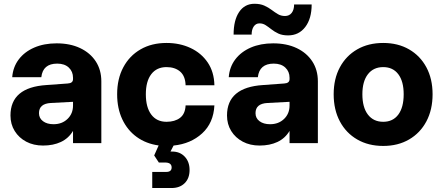

<svg xmlns="http://www.w3.org/2000/svg" viewBox="-20 -738 2284 990"><path d="M502.5 -318.5V0H356.5V-63Q333.5 -24.5 294 -6Q254.5 12.5 202 12.5Q153 12.5 115.2 -7.5Q77.5 -27.5 55.8 -62.5Q34 -97.5 34 -142.5Q34 -287.5 219.5 -299.5L329 -307.5Q356.5 -309 356.5 -330V-337Q356.5 -369 334.8 -389.5Q313 -410 275 -410Q201 -410 193 -340H43Q47 -392.5 76.8 -431.8Q106.5 -471 156.8 -492.8Q207 -514.5 272 -514.5Q341.5 -514.5 393.2 -490Q445 -465.5 473.8 -421.5Q502.5 -377.5 502.5 -318.5ZM181 -154.5Q181 -128.5 201.8 -113Q222.5 -97.5 256 -97.5Q300 -97.5 328.2 -124.8Q356.5 -152 356.5 -194V-213L242 -207Q181 -203.5 181 -154.5Z M584 -252Q584 -331.5 615.8 -391Q647.5 -450.5 704.8 -483.5Q762 -516.5 838.5 -516.5Q907 -516.5 962.5 -490.5Q1018 -464.5 1051 -415.8Q1084 -367 1085.5 -298.5H937Q935.5 -346 908.8 -369Q882 -392 838.5 -392Q788 -392 760 -355.5Q732 -319 732 -252Q732 -184.5 760 -147.2Q788 -110 838.5 -110Q881.5 -110 908.2 -130.2Q935 -150.5 937 -194.5H1085.5Q1081 -104 1022.2 -50.2Q963.5 3.5 875 12.5L859 43.5H868Q908 43.5 932.8 70Q957.5 96.5 957.5 138.5Q957.5 181.5 932.2 206.5Q907 231.5 864.5 231.5H765V148.5H837Q865 148.5 865 125.5Q865 100 831 100H799L775 63.5L798 12Q733 3 685 -31.8Q637 -66.5 610.5 -123Q584 -179.5 584 -252Z M1292 -718.5Q1322 -718.5 1343 -709Q1364 -699.5 1380.5 -687Q1397 -674.5 1413 -665Q1429 -655.5 1449.5 -655.5Q1471.5 -655.5 1484 -671.5Q1496.5 -687.5 1496.5 -715H1587Q1587 -642 1554 -598.8Q1521 -555.5 1465.5 -555.5Q1435.5 -555.5 1415.2 -565Q1395 -574.5 1379.5 -586.8Q1364 -599 1349.8 -608.2Q1335.5 -617.5 1318 -617.5Q1299.5 -617.5 1288.5 -601.8Q1277.5 -586 1277.5 -559.5H1184.5Q1184.5 -634 1213 -676.2Q1241.5 -718.5 1292 -718.5ZM1619 -318.5V0H1473V-63Q1450 -24.5 1410.5 -6Q1371 12.5 1318.5 12.5Q1269.5 12.5 1231.8 -7.5Q1194 -27.5 1172.2 -62.5Q1150.5 -97.5 1150.5 -142.5Q1150.5 -287.5 1336 -299.5L1445.5 -307.5Q1473 -309 1473 -330V-337Q1473 -369 1451.2 -389.5Q1429.5 -410 1391.5 -410Q1317.5 -410 1309.5 -340H1159.5Q1163.5 -392.5 1193.2 -431.8Q1223 -471 1273.2 -492.8Q1323.5 -514.5 1388.5 -514.5Q1458 -514.5 1509.8 -490Q1561.5 -465.5 1590.2 -421.5Q1619 -377.5 1619 -318.5ZM1297.5 -154.5Q1297.5 -128.5 1318.2 -113Q1339 -97.5 1372.5 -97.5Q1416.5 -97.5 1444.8 -124.8Q1473 -152 1473 -194V-213L1358.5 -207Q1297.5 -203.5 1297.5 -154.5Z M1700.5 -252Q1700.5 -331.5 1732.5 -391Q1764.5 -450.5 1822 -483.5Q1879.5 -516.5 1956 -516.5Q2032 -516.5 2089.2 -483.5Q2146.5 -450.5 2178.5 -391Q2210.5 -331.5 2210.5 -252Q2210.5 -172 2178.5 -112Q2146.5 -52 2089.2 -18.8Q2032 14.5 1956 14.5Q1879.5 14.5 1822 -18.8Q1764.5 -52 1732.5 -112Q1700.5 -172 1700.5 -252ZM2061.5 -252Q2061.5 -318.5 2033.8 -355.2Q2006 -392 1956 -392Q1905.5 -392 1877 -355.2Q1848.5 -318.5 1848.5 -252Q1848.5 -184.5 1877 -147.2Q1905.5 -110 1956 -110Q2006 -110 2033.8 -147.2Q2061.5 -184.5 2061.5 -252Z"/></svg>

Font: Overused Grotesk
Style: Bold
Weight: 710
Version: Version 0.004